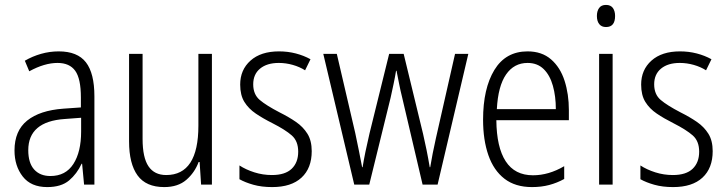

<svg xmlns="http://www.w3.org/2000/svg" viewBox="-20 -751 2955 781"><path d="M219 -542Q295 -542 329.5 -497.5Q364 -453 364 -359V0H322L314 -85H312Q293 -44 261 -17Q229 10 172 10Q106 10 72.5 -33Q39 -76 39 -139Q39 -219 90.5 -260.5Q142 -302 238 -309L309 -314V-355Q309 -431 286 -463Q263 -495 214 -495Q161 -495 99 -461L81 -504Q112 -522 147 -532Q182 -542 219 -542ZM244 -267Q95 -257 95 -140Q95 -88 119 -61.5Q143 -35 185 -35Q247 -35 278.5 -84Q310 -133 310 -216V-272Z M842 -532V0H798L792 -92H788Q772 -49 738 -19.5Q704 10 648 10Q574 10 539.5 -37.5Q505 -85 505 -176V-532H560V-186Q560 -110 584 -74.5Q608 -39 656 -39Q787 -39 787 -240V-532Z M1248 -136Q1248 -67 1206.5 -28.5Q1165 10 1087 10Q1044 10 1010.5 0.5Q977 -9 954 -22V-78Q980 -61 1014.5 -50Q1049 -39 1086 -39Q1140 -39 1166.5 -64.5Q1193 -90 1193 -134Q1193 -177 1167 -200Q1141 -223 1088 -250Q1050 -269 1020.5 -289Q991 -309 974 -336.5Q957 -364 957 -407Q957 -467 999 -504.5Q1041 -542 1115 -542Q1151 -542 1183.5 -533.5Q1216 -525 1243 -510L1221 -465Q1199 -479 1171 -487Q1143 -495 1114 -495Q1066 -495 1038 -472Q1010 -449 1010 -408Q1010 -367 1036.5 -344.5Q1063 -322 1117 -294Q1155 -275 1184 -255Q1213 -235 1230.5 -207Q1248 -179 1248 -136Z M1616 -354Q1609 -382 1603.5 -410Q1598 -438 1593 -463H1591Q1587 -438 1581 -409.5Q1575 -381 1569 -354L1482 0H1421L1295 -532H1350L1425 -210Q1433 -172 1440 -137.5Q1447 -103 1453 -71H1455Q1459 -97 1466.5 -133.5Q1474 -170 1483 -208L1563 -532H1622L1701 -206Q1708 -176 1715 -141.5Q1722 -107 1728 -71H1730Q1735 -100 1740 -126.5Q1745 -153 1753 -188L1831 -532H1885L1760 0H1699Z M2126 -542Q2184 -542 2221.5 -509.5Q2259 -477 2276.5 -422.5Q2294 -368 2294 -303V-262H1999Q2000 -152 2037 -95Q2074 -38 2148 -38Q2212 -38 2275 -75V-23Q2246 -7 2214 1.5Q2182 10 2144 10Q2076 10 2032 -24Q1988 -58 1966.5 -120Q1945 -182 1945 -264Q1945 -391 1991 -466.5Q2037 -542 2126 -542ZM2126 -495Q2071 -495 2038.5 -448Q2006 -401 2001 -307H2241Q2241 -359 2229 -402Q2217 -445 2191.5 -470Q2166 -495 2126 -495Z M2445 -731Q2464 -731 2473 -718.5Q2482 -706 2482 -686Q2482 -641 2445 -641Q2427 -641 2417.5 -653Q2408 -665 2408 -686Q2408 -706 2417 -718.5Q2426 -731 2445 -731ZM2472 -532V0H2417V-532Z M2879 -136Q2879 -67 2837.5 -28.5Q2796 10 2718 10Q2675 10 2641.5 0.5Q2608 -9 2585 -22V-78Q2611 -61 2645.5 -50Q2680 -39 2717 -39Q2771 -39 2797.5 -64.5Q2824 -90 2824 -134Q2824 -177 2798 -200Q2772 -223 2719 -250Q2681 -269 2651.5 -289Q2622 -309 2605 -336.5Q2588 -364 2588 -407Q2588 -467 2630 -504.5Q2672 -542 2746 -542Q2782 -542 2814.5 -533.5Q2847 -525 2874 -510L2852 -465Q2830 -479 2802 -487Q2774 -495 2745 -495Q2697 -495 2669 -472Q2641 -449 2641 -408Q2641 -367 2667.5 -344.5Q2694 -322 2748 -294Q2786 -275 2815 -255Q2844 -235 2861.5 -207Q2879 -179 2879 -136Z"/></svg>

Font: Noto Sans Lao Condensed Light
Style: Regular
Weight: 300
Width: 3
Designer: Monotype Design Team
Foundry: Monotype Imaging Inc.
Version: Version 2.003; ttfautohint (v1.8.4.7-5d5b)